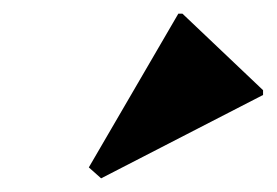

<svg xmlns="http://www.w3.org/2000/svg" viewBox="-20 -822 405 281"><path d="M128 -561 110 -577 241 -802H247L365 -690V-683Z"/></svg>

Font: Platypi Light
Style: Bold Italic
Weight: 700
Italic angle: -13°
Version: Version 1.200